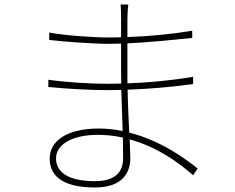

<svg xmlns="http://www.w3.org/2000/svg" viewBox="-20 -799 1040 850"><path d="M524 -190 525 -98C525 -17 463 3 401 3C272 3 228 -43 228 -98C228 -155 292 -202 413 -202C451 -202 488 -198 524 -190ZM194 -446V-414C271 -406 378 -400 456 -400L517 -401L523 -219C489 -226 453 -230 416 -230C281 -230 200 -178 200 -97C200 -10 273 31 401 31C530 31 557 -44 557 -98L554 -182C675 -149 772 -79 835 -23L855 -53C800 -97 691 -177 552 -212C550 -267 546 -334 545 -402C635 -405 735 -413 835 -427V-459C734 -442 633 -433 544 -430V-477V-607C637 -611 736 -622 831 -631V-663C742 -648 640 -638 544 -635V-716C545 -749 546 -764 548 -779H514C515 -771 516 -743 516 -727V-634L462 -633C390 -633 256 -643 198 -655V-622C258 -615 388 -605 463 -605L516 -606V-477L517 -429L456 -428C377 -428 271 -435 194 -446Z"/></svg>

Font: Noto Sans JP Thin
Style: Regular
Weight: 100
Designer: Ryoko NISHIZUKA 西塚涼子 (kana, bopomofo & ideographs); Paul D. Hunt (Latin, Greek & Cyrillic); Sandoll Communications 산돌커뮤니
Foundry: Adobe
Version: Version 2.004;hotconv 1.0.118;makeotfexe 2.5.65603